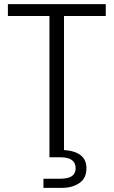

<svg xmlns="http://www.w3.org/2000/svg" viewBox="-20 -725 547 924"><path d="M279 179H189V135H272Q344 135 344 85Q344 32 272 32H218V-648H18V-705H489V-648H288V-3Q396 5 396 84Q396 133 362 156Q328 179 279 179Z"/></svg>

Font: Ulagadi Sans Light
Style: Regular
Weight: 300
Designer: Ninad Kale (Devanagari), Jonny Pinhorn (Latin)
Foundry: Indian Type Foundry
Version: Version 3.01;March 29, 2020;FontCreator 12.0.0.2522 64-bit; 